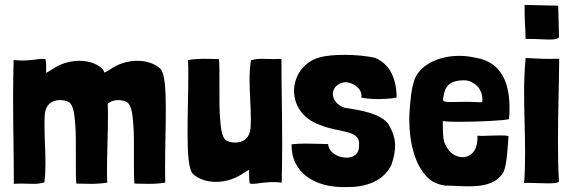

<svg xmlns="http://www.w3.org/2000/svg" viewBox="-20 -741 2312 777"><path d="M36 3C49 2 60 2 70 2C89 2 103 3 117 3C129 3 142 2 160 -3V-7C163 -32 164 -57 164 -82C164 -132 160 -182 160 -233C160 -247 160 -261 161 -275C164 -323 196 -336 223 -336C236 -336 249 -333 256 -329C257 -328 259 -328 260 -327C281 -311 282 -263 285 -230C287 -202 287 -170 287 -137C287 -116 287 -94 287 -73C287 -45 287 -19 289 2C311 2 329 3 347 3C368 3 389 2 414 -2C413 -18 413 -35 413 -54C413 -121 417 -204 417 -278C417 -293 416 -308 416 -322C429 -332 445 -336 459 -336C471 -336 483 -333 491 -329C492 -328 494 -328 495 -327C516 -311 517 -263 520 -230C522 -202 522 -170 522 -137C522 -116 522 -94 522 -73C522 -45 522 -19 524 2C546 2 564 3 582 3C603 3 624 2 649 -2C648 -21 648 -43 648 -66C648 -137 651 -224 651 -298C651 -380 647 -447 628 -464C603 -486 569 -495 536 -495C496 -495 457 -482 427 -461C420 -456 410 -451 403 -447C400 -455 396 -461 393 -464C368 -486 334 -495 301 -495C261 -495 222 -482 192 -461C185 -456 174 -450 167 -446C166 -465 168 -476 165 -499C165 -502 160 -503 153 -503C138 -503 113 -498 105 -498C89 -497 80 -496 70 -496C61 -496 51 -497 35 -498C34 -446 33 -396 33 -346C33 -227 36 -113 36 3Z M990 -1C990 2 995 3 1002 3C1017 3 1042 -2 1050 -2C1066 -4 1076 -4 1085 -4C1095 -4 1104 -4 1120 -2C1121 -54 1122 -104 1122 -154C1122 -273 1119 -387 1119 -503C1106 -502 1095 -502 1085 -502C1066 -502 1052 -503 1038 -503C1026 -503 1013 -502 995 -497V-493C991 -468 990 -443 990 -417C990 -366 995 -314 995 -262C995 -250 995 -237 994 -225C991 -177 959 -164 932 -164C919 -164 906 -167 899 -171C898 -172 896 -172 895 -173C874 -189 873 -237 870 -270C868 -298 868 -330 868 -363C868 -384 868 -406 868 -427C868 -455 868 -481 866 -502C844 -502 826 -503 808 -503C787 -503 766 -502 741 -498C742 -479 742 -457 742 -434C742 -363 739 -276 739 -202C739 -120 743 -53 762 -36C787 -14 821 -5 854 -5C894 -5 933 -18 963 -39C970 -44 981 -50 988 -54C989 -35 987 -24 990 -1Z M1385 16C1462 17 1533 -9 1564 -74C1574 -103 1579 -128 1579 -150C1579 -184 1568 -211 1551 -240C1520 -280 1449 -294 1374 -305C1343 -316 1327 -339 1327 -361C1327 -382 1343 -403 1373 -408C1404 -411 1443 -385 1443 -354C1443 -352 1443 -349 1442 -346C1463 -342 1486 -340 1510 -340C1536 -340 1562 -342 1585 -346C1585 -418 1561 -480 1498 -507C1462 -515 1417 -519 1375 -519C1336 -519 1299 -516 1274 -509C1208 -491 1170 -433 1170 -373C1170 -317 1203 -260 1276 -235C1350 -203 1441 -218 1433 -152C1434 -117 1410 -103 1382 -103C1348 -103 1310 -124 1308 -158C1283 -158 1249 -160 1217 -160C1197 -160 1177 -159 1160 -157V-152C1160 -45 1251 21 1385 16Z M1780 10C1809 10 1843 13 1877 13C1930 13 1982 5 2010 -34C2029 -50 2033 -122 2038 -190C2029 -193 2016 -193 2001 -193C1977 -193 1948 -191 1927 -191C1921 -191 1916 -192 1912 -192C1915 -131 1885 -105 1852 -105C1827 -105 1801 -120 1787 -147C1772 -171 1773 -193 1772 -233V-251C1784 -249 1810 -248 1841 -248C1915 -248 2020 -253 2040 -259C2041 -273 2042 -288 2042 -302C2042 -399 2014 -489 1906 -507C1884 -512 1862 -515 1839 -515C1762 -515 1686 -484 1659 -423C1643 -379 1641 -333 1637 -284C1632 -176 1657 -58 1728 -8C1744 1 1761 7 1780 10ZM1869 -329C1840 -329 1819 -328 1804 -328C1779 -328 1773 -330 1773 -339C1773 -342 1774 -346 1775 -351C1780 -387 1795 -416 1858 -416C1873 -416 1882 -413 1893 -406C1917 -394 1932 -368 1932 -341C1932 -330 1934 -327 1924 -327C1916 -327 1900 -329 1869 -329Z M2107 -583C2138 -585 2175 -581 2203 -581C2222 -581 2237 -583 2242 -590C2242 -630 2239 -701 2239 -718L2103 -721C2102 -660 2107 -622 2107 -583ZM2101 0C2104 -1 2110 -1 2117 -1C2137 -1 2169 1 2196 1C2219 1 2237 0 2242 -6C2239 -59 2238 -113 2238 -167C2238 -278 2242 -392 2243 -500V-503H2226C2183 -502 2152 -504 2135 -505C2129 -505 2118 -506 2111 -506C2109 -506 2108 -506 2107 -506V-505C2103 -460 2101 -414 2101 -366C2101 -287 2105 -205 2105 -124C2105 -82 2104 -41 2101 0Z"/></svg>

Font: HEYCLAY
Style: Regular
Weight: 400
Designer: Marcelo Magalhaes
Foundry: Marcelo Magalhães
Version: Version 1.300;hotconv 1.0.109;makeotfexe 2.5.65596